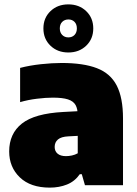

<svg xmlns="http://www.w3.org/2000/svg" viewBox="-20 -847 628 878"><path d="M208 11Q119.5 11 70.8 -35.8Q22 -82.5 22 -154.5Q22 -236 80.2 -282Q138.5 -328 269.5 -335L364 -340L388 -228.5L293 -223.5Q260 -222 245 -209.2Q230 -196.5 230 -175Q230 -155.5 243.5 -144.2Q257 -133 281.5 -133Q294.5 -133 308.8 -136Q323 -139 335.5 -146V-319.5Q335.5 -349 325.5 -366.8Q315.5 -384.5 290.8 -392.5Q266 -400.5 221.5 -400.5Q189.5 -400.5 148.8 -395.5Q108 -390.5 72 -380V-536.5Q116.5 -548 167.5 -553.5Q218.5 -559 262 -559Q361.5 -559 423.2 -535.2Q485 -511.5 513.8 -455.8Q542.5 -400 542.5 -305V0H368.5L354 -50.5H345Q322 -17.5 286.2 -3.2Q250.5 11 208 11ZM292.5 -607Q243 -607 210.8 -638Q178.5 -669 178.5 -717Q178.5 -765 210.8 -796Q243 -827 292.5 -827Q342 -827 374.2 -796Q406.5 -765 406.5 -717Q406.5 -669 374.2 -638Q342 -607 292.5 -607ZM292.5 -676Q310 -676 320.8 -687.2Q331.5 -698.5 331.5 -717Q331.5 -736 320.8 -747Q310 -758 293 -758Q275.5 -758 264.5 -747Q253.5 -736 253.5 -717Q253.5 -698.5 264.5 -687.2Q275.5 -676 292.5 -676Z"/></svg>

Font: Encode Sans Condensed Thin Black
Style: Regular
Weight: 900
Version: Version 3.002